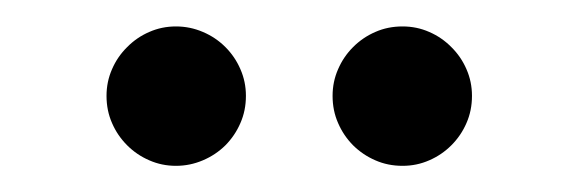

<svg xmlns="http://www.w3.org/2000/svg" viewBox="-20 -713 440 146"><path d="M61 -640.1Q61 -650.9 65.2 -660.4Q69.3 -669.9 76.7 -677.2Q84 -684.6 93.5 -688.7Q103 -692.9 113.8 -692.9Q124.5 -692.9 134.3 -688.7Q144 -684.6 151.4 -677.2Q158.7 -669.9 162.8 -660.4Q167 -650.9 167 -640.1Q167 -628.9 162.8 -619.4Q158.7 -609.9 151.4 -602.5Q144 -595.2 134.3 -591.1Q124.5 -586.9 113.8 -586.9Q103 -586.9 93.5 -591.1Q84 -595.2 76.7 -602.5Q69.3 -609.9 65.2 -619.4Q61 -628.9 61 -640.1ZM232.9 -640.1Q232.9 -650.9 237.1 -660.4Q241.2 -669.9 248.5 -677.2Q255.9 -684.6 265.4 -688.7Q274.9 -692.9 286.1 -692.9Q296.9 -692.9 306.4 -688.7Q315.9 -684.6 323.2 -677.2Q330.6 -669.9 334.7 -660.4Q338.9 -650.9 338.9 -640.1Q338.9 -628.9 334.7 -619.4Q330.6 -609.9 323.2 -602.5Q315.9 -595.2 306.4 -591.1Q296.9 -586.9 286.1 -586.9Q274.9 -586.9 265.4 -591.1Q255.9 -595.2 248.5 -602.5Q241.2 -609.9 237.1 -619.4Q232.9 -628.9 232.9 -640.1Z"/></svg>

Font: Berkshire Swash
Style: Regular
Weight: 400
Designer: Astigmatic (AOETI)
Foundry: Astigmatic (AOETI)
Version: Version 1.001